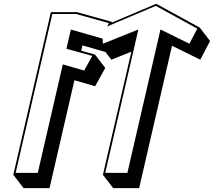

<svg xmlns="http://www.w3.org/2000/svg" viewBox="-20 -924 1131 1015"><path d="M715.5 70.7 889.3 -682 1038.7 -608.4 1090.6 -707.2 1036.2 -778 806.1 -904 572.5 -805.2 569.6 -809 385.9 -860H248.9L50.4 0L104.7 70.7H241.8L373.5 -499.9L483 -468.1L536.5 -564.9L482.1 -635.6L409.4 -655.6L416 -684L537.3 -649.3L568.8 -608.4L674.4 -650.7L524.1 0L578.5 70.7ZM653.4 -10H536.4L711.5 -768.1L524 -692.9L522.3 -719.9L354.6 -767.8L331.2 -666.2L467.7 -628.6L424.9 -550.9L312.1 -583.7L179.7 -10H62.7L256.6 -850H382.3L555.5 -801.9L546.2 -784.1L803.5 -892.9L1023 -772.7L981.2 -692.9L828.4 -768.1Z"/></svg>

Font: Stormning
Style: AsgardObl
Weight: 400
Designer: Robert Jablonski, Mew Too
Foundry: Cannot Into Space Fonts
Version: Version 0.90